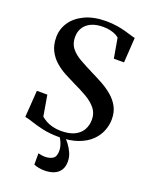

<svg xmlns="http://www.w3.org/2000/svg" viewBox="-177 -845 922 1172"><g transform="rotate(20 284.0 -259.0)"><path d="M272 11Q212.5 11 166 0.2Q119.5 -10.5 87.5 -21.5Q55.5 -32.5 39.5 -34L51.5 -208H119.5L142.5 -73.5Q155 -62.5 173.2 -52Q191.5 -41.5 216 -35Q240.5 -28.5 271.5 -28Q327 -28 361.2 -45.2Q395.5 -62.5 411.5 -92Q427.5 -121.5 427.5 -157Q427.5 -199 403.2 -229Q379 -259 338 -282.8Q297 -306.5 246.5 -330Q216 -344.5 182 -362.8Q148 -381 118 -407Q88 -433 69.2 -469.8Q50.5 -506.5 50.5 -557Q50.5 -609.5 80 -653.8Q109.5 -698 166 -725Q222.5 -752 303 -752.5Q343.5 -752.5 375.8 -747.2Q408 -742 433 -735Q458 -728 475.2 -722.5Q492.5 -717 502.5 -716L492 -553H426L403.5 -681.5Q398 -687.5 384 -695Q370 -702.5 348.8 -708Q327.5 -713.5 299.5 -713.5Q253.5 -713.5 222 -698.8Q190.5 -684 174.2 -657.8Q158 -631.5 158 -597Q158 -553.5 181 -524.8Q204 -496 243 -474Q282 -452 331 -427.5Q365 -411 401.8 -391Q438.5 -371 470.2 -344.8Q502 -318.5 521.5 -283.5Q541 -248.5 541 -201Q541 -163 526.2 -125.5Q511.5 -88 479.8 -57.2Q448 -26.5 396.8 -7.8Q345.5 11 272 11ZM258.5 233.5Q242 233.5 223 229.8Q204 226 191 220.5V147Q201 150 213.2 151.8Q225.5 153.5 233 153.5Q264.5 153.5 285 140.8Q305.5 128 305.5 89.5Q305.5 72.5 300.2 55.2Q295 38 287.2 23.2Q279.5 8.5 272 0H295H310Q322 10 337.8 30.8Q353.5 51.5 365.5 78.5Q377.5 105.5 377 136Q376.5 169 361.8 190.8Q347 212.5 320.8 223Q294.5 233.5 258.5 233.5Z"/></g></svg>

Font: Merriweather 96pt SemiBold
Style: Regular
Weight: 600
Version: Version 2.100